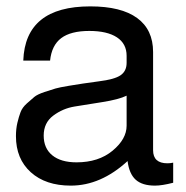

<svg xmlns="http://www.w3.org/2000/svg" viewBox="-20 -559 583 602"><path d="M53 -369Q59 -539 263 -539Q360 -539 410 -502.5Q460 -466 460 -396V-88Q460 -47 505 -47Q514 -47 523 -49V14Q488 23 466 23Q426 23 405.5 4.5Q385 -14 380 -54Q296 23 202 23Q123 23 76.5 -19Q30 -61 30 -132Q30 -155 34.5 -174Q39 -193 44.5 -207.5Q50 -222 64 -234.5Q78 -247 87.5 -255Q97 -263 119.5 -270.5Q142 -278 154 -281.5Q166 -285 196 -290Q226 -295 240 -297Q254 -299 290 -304Q339 -310 358 -323Q377 -336 377 -362V-384Q377 -422 346.5 -442Q316 -462 260 -462Q202 -462 172 -439.5Q142 -417 137 -369ZM220 -50Q289 -50 333 -86.5Q377 -123 377 -165V-259Q352 -247 301.5 -239Q251 -231 214 -225Q177 -219 147 -196.5Q117 -174 117 -134Q117 -94 144 -72Q171 -50 220 -50Z"/></svg>

Font: ColatingCofangSans
Style: Regular
Weight: 400
Foundry: GNU
Version: Version 412.227;June 27, 2022;FontCreator 11.0.0.2412 32-bit